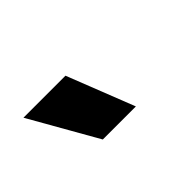

<svg xmlns="http://www.w3.org/2000/svg" viewBox="-33 -825 349 349"><g transform="rotate(-45 141.5 -651.0)"><path d="M94 -586 20 -716H128L179 -586Z"/></g></svg>

Font: Bricolage Grotesque 48pt Condensed Medium
Style: Regular
Weight: 500
Width: 3
Designer: Mathieu Triay
Foundry: Atelier Triay
Version: Version 1.001;gftools[0.9.33.dev8+g029e19f]